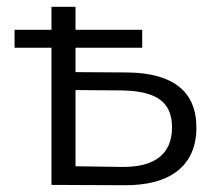

<svg xmlns="http://www.w3.org/2000/svg" viewBox="-20 -546 633 567"><path d="M132 0 344 1C483 3 560 -57 560 -169C560 -277 490 -330 358 -332L203 -333V-405H400V-458H203V-526H132V-458H23V-405H132ZM340 -53 203 -55V-280L340 -279C438 -277 488 -248 488 -170C488 -91 437 -52 340 -53Z"/></svg>

Font: Chess Sans
Style: Regular
Weight: 400
Designer: Wolf Bōese
Foundry: Wolf Bōese
Version: Version 7.223;Glyphs 3.3 (3306)